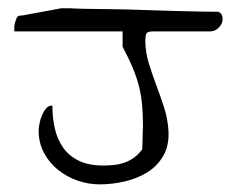

<svg xmlns="http://www.w3.org/2000/svg" viewBox="-20 -458 592 478"><path d="M76.2 -132.8Q76.2 -138.7 78.1 -149.4Q80.1 -160.2 84 -169.9Q87.9 -179.7 94.2 -187.5Q100.6 -195.3 110.4 -195.3Q110.4 -164.1 116.7 -137.2Q123 -110.4 137.7 -89.8Q152.3 -69.3 176.8 -57.6Q201.2 -45.9 237.3 -45.9Q251 -45.9 264.2 -47.4Q277.3 -48.8 290 -53.2Q302.7 -57.6 313.5 -65.4Q324.2 -73.2 334 -85.9Q334 -88.9 334.5 -97.2Q335 -105.5 335 -114.3Q335 -123 335.4 -131.3Q335.9 -139.6 335.9 -142.6Q335.9 -171.9 334 -194.8Q332 -217.8 326.7 -240.2Q321.3 -262.7 311.5 -286.6Q301.8 -310.5 285.2 -341.8V-379.9H15.6V-388.7Q15.6 -394.5 17.1 -400.4Q18.6 -406.2 21 -412.1Q23.4 -418 28.3 -418.9Q34.2 -418.9 48.8 -421.9Q63.5 -424.8 80.1 -427.7Q96.7 -430.7 111.8 -433.6Q127 -436.5 132.8 -437.5H152.3Q166 -436.5 195.3 -436Q224.6 -435.5 261.2 -435.1Q297.9 -434.6 338.4 -433.1Q378.9 -431.6 415 -430.7Q451.2 -429.7 480.5 -429.2Q509.8 -428.7 523.4 -428.7Q531.2 -424.8 532.7 -419.9Q534.2 -415 534.2 -409.2Q534.2 -399.4 524.9 -389.6Q515.6 -379.9 503.9 -379.9H362.3Q346.7 -379.9 344.2 -374Q341.8 -368.2 341.8 -356.4Q341.8 -329.1 350.1 -301.8Q358.4 -274.4 368.7 -247.1Q378.9 -219.7 388.2 -191.4Q397.5 -163.1 399.4 -132.8Q401.4 -95.7 386.7 -70.3Q372.1 -44.9 347.2 -29.3Q322.3 -13.7 290.5 -6.3Q258.8 1 228.5 1Q200.2 1 173.3 -8.3Q146.5 -17.6 124.5 -35.2Q102.5 -52.7 89.4 -77.6Q76.2 -102.5 76.2 -132.8Z"/></svg>

Font: Swanky and Moo Moo Cyrillic
Style: Regular
Weight: 400
Designer: Kimberly Geswein; Denis Ignatov
Foundry: Kimberly Geswein; Denis Ignatov
Version: Version 1.003 June 27, 2018